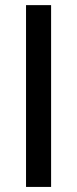

<svg xmlns="http://www.w3.org/2000/svg" viewBox="-20 -736 303 756"><path d="M181.2 0H82.5V-715.8H181.2Z"/></svg>

Font: Estedad-FD Medium
Style: Regular
Weight: 500
Designer: Amin Abedi
Version: Version 7.3